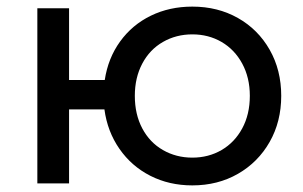

<svg xmlns="http://www.w3.org/2000/svg" viewBox="-20 -555 916 581"><path d="M831 -265Q831 -187 796 -125.5Q761 -64 700 -29Q639 6 562 6Q492 6 435 -23Q378 -52 341.5 -104.5Q305 -157 296 -224H189V0H93V-530H189V-313H297Q307 -379 343.5 -429.5Q380 -480 436.5 -507.5Q493 -535 562 -535Q639 -535 700 -500.5Q761 -466 796 -404.5Q831 -343 831 -265ZM736 -265Q736 -320 713 -362.5Q690 -405 650.5 -428Q611 -451 562 -451Q513 -451 473 -428Q433 -405 410.5 -362.5Q388 -320 388 -265Q388 -209 410.5 -166.5Q433 -124 473 -101Q513 -78 562 -78Q611 -78 650.5 -101Q690 -124 713 -166.5Q736 -209 736 -265Z"/></svg>

Font: Montserrat Alternates Medium
Style: Regular
Weight: 500
Designer: Julieta Ulanovsky
Foundry: Julieta Ulanovsky
Version: Version 7.200